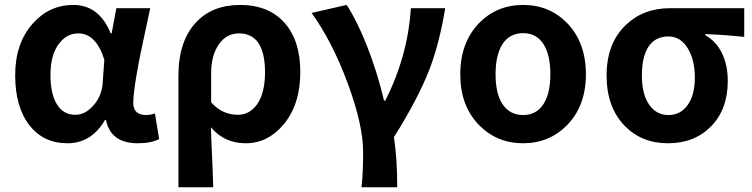

<svg xmlns="http://www.w3.org/2000/svg" viewBox="-20 -581 3122 797"><path d="M259.8 13.7Q161.1 13.7 102.5 -60.5Q43 -136.7 43 -269Q43 -401.4 116.2 -483.4Q184.6 -560.5 284.2 -560.5Q391.6 -560.5 439.5 -442.4H443.4L462.9 -546.9H533.2H603.5Q598.6 -525.4 588.9 -478.5Q533.2 -227.5 533.2 -154.3Q533.2 -103.5 586.9 -103.5Q605.5 -103.5 623 -110.4L640.6 -3.9Q607.4 13.7 551.8 13.7Q439.5 13.7 419.9 -83H416Q359.4 13.7 259.8 13.7ZM293 -104.5Q334 -104.5 368.2 -143.6Q402.3 -182.6 406.2 -236.3L413.1 -333Q378.9 -442.4 304.7 -442.4Q257.8 -442.4 225.6 -400.4Q189.5 -354.5 189.5 -270.5Q189.5 -188.5 217.8 -145.5Q244.1 -104.5 293 -104.5Z M720.7 196.3V-35.2V-266.6Q720.7 -411.1 794.9 -489.3Q862.3 -560.5 976.6 -560.5Q1094.7 -560.5 1160.6 -486.8Q1226.6 -413.1 1226.6 -282.2Q1226.6 -147.5 1157.2 -64.5Q1091.8 13.7 1000 13.7Q911.1 13.7 855.5 -52.7Q856.4 -34.2 857.4 1Q863.3 128.9 865.2 196.3ZM967.8 -104.5Q1015.6 -104.5 1046.9 -147.5Q1080.1 -195.3 1080.1 -280.3Q1080.1 -442.4 971.7 -442.4Q920.9 -442.4 889.6 -398.4Q856.4 -352.5 856.4 -276.4V-156.2Q902.3 -104.5 967.8 -104.5Z M1480.5 196.3Q1487.3 141.6 1487.3 49.8Q1487.3 -62.5 1423.3 -235.4Q1359.4 -408.2 1273.4 -527.3L1345.7 -543.9L1418.9 -560.5Q1460 -499 1502.9 -391.6Q1546.9 -279.3 1574.2 -163.1H1579.1Q1672.9 -347.7 1685.5 -546.9H1828.1Q1803.7 -399.4 1762.7 -293Q1714.8 -169.9 1615.2 -11.7Q1628.9 74.2 1628.9 196.3Z M2151.4 13.7Q2043 13.7 1968.8 -61.5Q1890.6 -141.6 1890.6 -272.5Q1890.6 -404.3 1968.8 -485.4Q2043 -560.5 2151.4 -560.5Q2260.7 -560.5 2334 -485.4Q2412.1 -404.3 2412.1 -272.9Q2412.1 -141.6 2334 -61.5Q2259.8 13.7 2151.4 13.7ZM2151.4 -103.5Q2207 -103.5 2236.3 -149.4Q2264.6 -193.4 2264.6 -272.9Q2264.6 -352.5 2236.3 -397.5Q2207 -443.4 2151.4 -443.4Q2095.7 -443.4 2065.4 -397.5Q2037.1 -351.6 2037.1 -272.5Q2037.1 -193.4 2065.4 -149.4Q2095.7 -103.5 2151.4 -103.5Z M2752.9 13.7Q2643.6 13.7 2573.2 -58.6Q2498 -135.7 2498 -267.6Q2498 -401.4 2578.1 -477.5Q2650.4 -546.9 2759.8 -546.9H2914.1H3069.3V-427.7Q2989.3 -436.5 2908.2 -439.5V-434.6Q2952.1 -410.2 2976.6 -360.8Q3001 -311.5 3001 -245.1Q3001 -126 2930.7 -55.7Q2862.3 13.7 2752.9 13.7ZM2754.9 -103.5Q2804.7 -103.5 2834.5 -145Q2864.3 -186.5 2864.3 -258.8Q2864.3 -331.1 2835.9 -378.9Q2805.7 -429.7 2754.9 -429.7Q2703.1 -429.7 2674.8 -391.6Q2644.5 -349.6 2644.5 -267.6Q2644.5 -190.4 2674.3 -147Q2704.1 -103.5 2754.9 -103.5Z"/></svg>

Font: Bpmf GenSeki Gothic B
Style: B
Weight: 700
Foundry: But Ko
Version: Version 1.320